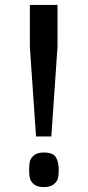

<svg xmlns="http://www.w3.org/2000/svg" viewBox="-20 -750 355 778"><path d="M157 8Q131 8 117.5 -3.5Q104 -15 101 -28Q98 -41 98 -62Q98 -83 101 -96Q104 -109 117.5 -120.5Q131 -132 157 -132Q195 -132 206.5 -113Q218 -94 218 -62Q218 -41 215 -28Q212 -15 198 -3.5Q184 8 157 8ZM101 -730V-560L126 -197H188L213 -560V-730Z"/></svg>

Font: Glegoo
Style: Bold
Weight: 700
Version: Version 2.0.1; ttfautohint (v0.9) -r 48 -G 60